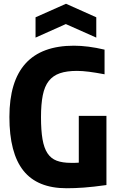

<svg xmlns="http://www.w3.org/2000/svg" viewBox="-20 -992 626 1021"><path d="M334 9Q179 9 104.5 -84.5Q30 -178 30 -370Q30 -749 373 -749Q447 -749 536 -728V-597Q488 -606 453 -610.5Q418 -615 389 -615Q335 -615 298.5 -602.5Q262 -590 239.5 -561.5Q217 -533 207.5 -485.5Q198 -438 198 -369Q198 -299 206 -252Q214 -205 232.5 -177Q251 -149 281.5 -137.5Q312 -126 357 -126Q368 -126 378 -126Q388 -126 399 -127V-376H546V-8Q475 2 426 5.5Q377 9 334 9ZM169 -900 331 -972 492 -900V-792L330 -864L169 -792Z"/></svg>

Font: Encode Sans Compressed
Style: ExtraBold
Weight: 800
Designer: Pablo Impallari, Andres Torresi
Foundry: Pablo Impallari, Andres Torresi
Version: Version 1.000; ttfautohint (v1.00) -l 8 -r 50 -G 200 -x 14 -